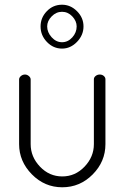

<svg xmlns="http://www.w3.org/2000/svg" viewBox="-20 -788 528 814"><path d="M61 -177V-451Q61 -459 68.5 -465.5Q76 -472 86 -472Q95 -472 102.5 -465.5Q110 -459 110 -451V-177Q110 -123 149.5 -81.5Q189 -40 244 -40Q299 -40 338.5 -81.5Q378 -123 378 -177V-452Q378 -460 385.5 -466Q393 -472 403 -472Q413 -472 420 -466Q427 -460 427 -452V-177Q427 -103 373 -48.5Q319 6 244 6Q169 6 115 -49Q61 -104 61 -177ZM152 -676Q152 -713 178.5 -740.5Q205 -768 243 -768Q279 -768 306.5 -740.5Q334 -713 334 -676Q334 -639 306.5 -610.5Q279 -582 243 -582Q206 -582 179 -610Q152 -638 152 -676ZM180 -676Q180 -651 199 -630Q218 -609 243 -609Q268 -609 286.5 -629.5Q305 -650 305 -676Q305 -699 286.5 -718.5Q268 -738 243 -738Q218 -738 199 -718.5Q180 -699 180 -676Z"/></svg>

Font: Terminal Dosis
Style: Light
Weight: 300
Designer: EdgarTolentino, PabloImpallari, IginoMarini
Foundry: EdgarTolentino, PabloImpallari, IginoMarini
Version: Version 1.006